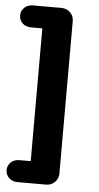

<svg xmlns="http://www.w3.org/2000/svg" viewBox="-60 -741 494 958"><g transform="rotate(5 187.5 -262.5)"><path d="M66 180Q39 180 22.5 164Q6 148 6 125Q6 102 22.5 86Q39 70 66 70H122V-595H66Q39 -595 22.5 -610.5Q6 -626 6 -650Q6 -673 22.5 -689Q39 -705 66 -705H208Q234 -705 252 -687.5Q270 -670 270 -644V119Q270 145 252 162.5Q234 180 208 180Z"/></g></svg>

Font: Chiron GoRound TC
Style: Bold
Weight: 700
Designer: Ryoko NISHIZUKA 西塚涼子 (kana, bopomofo & ideographs); Paul D. Hunt (Latin, Greek & Cyrillic); Sandoll Communications 산돌커뮤니
Foundry: Adobe
Version: Version 1.000;hotconv 1.1.1;makeotfexe 2.6.0